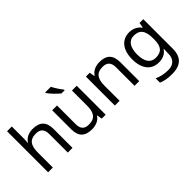

<svg xmlns="http://www.w3.org/2000/svg" viewBox="-22 -1520 2514 2514"><g transform="rotate(-45 1234.5 -263.0)"><path d="M173 -537V-760H85V0H173V-277C173 -402 210 -472 330 -472C412 -472 450 -429 450 -343V0H537V-349C537 -486 471 -545 341 -545C272 -545 208 -517 174 -462H168C171 -483 173 -511 173 -537Z M902 -766H797V-756C820 -719 893 -642 939 -606H998V-618C967 -655 924 -721 902 -766ZM1151 -536H1063V-257C1063 -132 1024 -63 905 -63C824 -63 786 -105 786 -191V-536H697V-185C697 -49 763 10 892 10C961 10 1027 -15 1062 -71H1066L1079 0H1151Z M1579 -546C1511 -546 1445 -519 1410 -463H1405L1392 -536H1321V0H1409V-278C1409 -403 1447 -472 1566 -472C1648 -472 1686 -429 1686 -343V0H1773V-349C1773 -487 1707 -546 1579 -546Z M2129 -546C1991 -546 1909 -438 1909 -267C1909 -92 1991 10 2130 10C2203 10 2259 -16 2296 -71H2300C2299 -59 2297 -21 2297 -5V16C2297 110 2241 167 2149 167C2072 167 2002 152 1951 125V206C2002 229 2066 240 2144 240C2308 240 2384 162 2384 9V-536H2314L2302 -465H2297C2257 -520 2199 -546 2129 -546ZM2141 -472C2249 -472 2298 -413 2298 -267V-246C2298 -117 2251 -62 2143 -62C2049 -62 2000 -134 2000 -266C2000 -398 2051 -472 2141 -472Z"/></g></svg>

Font: Noto Sans Arabic
Style: Regular
Weight: 400
Designer: Monotype Design Team, Nadine Chahine, Nizar Qandah and Khaled Hosny
Foundry: Monotype Imaging Inc.
Version: Version 2.012